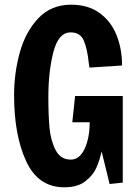

<svg xmlns="http://www.w3.org/2000/svg" viewBox="-20 -784 593 818"><path d="M40 -378Q40 -473 64.5 -561Q89 -649 143.5 -706.5Q198 -764 283 -764Q356 -764 404.5 -728.5Q453 -693 476.5 -634.5Q500 -576 500 -505L361 -496L358 -517Q352 -576 337 -611Q322 -646 281 -646Q229 -646 207.5 -562.5Q186 -479 186 -370Q186 -293 191 -239Q196 -185 217 -144.5Q238 -104 282 -104Q319 -104 340.5 -150Q362 -196 362 -263H288L300 -375H503V-6L447 0L413 -139Q404 -100 390.5 -69Q377 -38 344 -12Q311 14 254 14Q143 14 91.5 -97Q40 -208 40 -378Z"/></svg>

Font: Francois One
Style: Regular
Weight: 400
Designer: Vernon Adams
Foundry: Vernon Adams
Version: Version 2.000